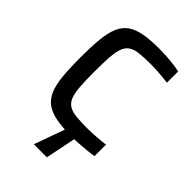

<svg xmlns="http://www.w3.org/2000/svg" viewBox="-258 -797 1088 1088"><g transform="rotate(45 286.5 -253.0)"><path d="M351 8Q277 8 227 -1.5Q177 -11 145.5 -34Q114 -57 97.5 -96.5Q81 -136 75 -197Q69 -258 69 -344Q69 -430 75 -491Q81 -552 97.5 -591.5Q114 -631 145.5 -654Q177 -677 227 -686.5Q277 -696 351 -696Q380 -696 410.5 -694Q441 -692 469 -688.5Q497 -685 517 -680V-590Q492 -593 467.5 -595.5Q443 -598 420 -599Q397 -600 380 -600Q325 -600 289 -596Q253 -592 231.5 -578Q210 -564 199.5 -536.5Q189 -509 185.5 -462Q182 -415 182 -344Q182 -274 185.5 -226.5Q189 -179 199.5 -151.5Q210 -124 231.5 -110Q253 -96 289 -92Q325 -88 380 -88Q413 -88 452.5 -91Q492 -94 521 -98V-6Q499 -2 469.5 1Q440 4 409.5 6Q379 8 351 8ZM232 190V185L305 -18H376V-13L335 190Z"/></g></svg>

Font: Saira Thin Medium
Style: Regular
Weight: 500
Version: Version 1.101